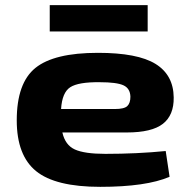

<svg xmlns="http://www.w3.org/2000/svg" viewBox="-20 -713 735 745"><path d="M553 -591H173V-693H553ZM389 -116Q512 -116 623 -127L638 -27Q547 12 369 12Q195 12 120 -49Q45 -110 45 -246Q45 -391 117.5 -449.5Q190 -508 360 -508Q514 -508 583.5 -465Q653 -422 654 -335Q655 -266 612 -232.5Q569 -199 472 -199H222Q233 -150 270.5 -133Q308 -116 389 -116ZM367 -394Q284 -395 252.5 -374.5Q221 -354 217 -290H426Q462 -290 474 -301.5Q486 -313 486 -338Q485 -370 459 -382Q433 -394 367 -394Z"/></svg>

Font: Exo 2 Expanded
Style: Bold
Weight: 700
Width: 7
Designer: Natanael Gama
Version: Version 1.001;PS 001.001;hotconv 1.0.70;makeotf.lib2.5.58329